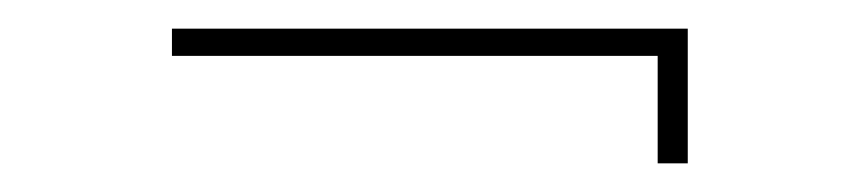

<svg xmlns="http://www.w3.org/2000/svg" viewBox="-20 -262 599 134"><path d="M460 -148V-242H100V-223H439V-148Z"/></svg>

Font: Josefin Slab ExtraLight
Style: Regular
Weight: 250
Designer: Santiago Orozco
Foundry: Typemade
Version: Version 2.000